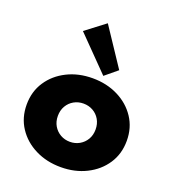

<svg xmlns="http://www.w3.org/2000/svg" viewBox="-154 -972 995 1105"><g transform="rotate(20 343.5 -419.5)"><path d="M343.5 16Q257 16 187.5 -18.8Q118 -53.5 77.5 -114.8Q37 -176 37 -256Q37 -336 77.5 -397.2Q118 -458.5 187.5 -493.2Q257 -528 343.5 -528Q430 -528 499.5 -493.2Q569 -458.5 609.5 -397.2Q650 -336 650 -256Q650 -176 609.5 -114.8Q569 -53.5 499.5 -18.8Q430 16 343.5 16ZM343.5 -139Q375.5 -139 401.8 -154Q428 -169 443.5 -195.2Q459 -221.5 459 -256Q459 -290.5 443.5 -317Q428 -343.5 401.8 -358.2Q375.5 -373 343.5 -373Q311.5 -373 285.2 -358.2Q259 -343.5 243.5 -317Q228 -290.5 228 -256Q228 -221.5 243.5 -195.2Q259 -169 285.2 -154Q311.5 -139 343.5 -139ZM395 -561.5 196.5 -764 316 -855 470 -623.5Z"/></g></svg>

Font: Spartan Thin ExtraBold
Style: Regular
Weight: 800
Version: Version 1.004